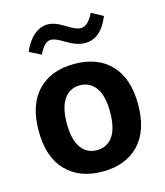

<svg xmlns="http://www.w3.org/2000/svg" viewBox="-113 -844 805 936"><g transform="rotate(-15 289.0 -376.5)"><path d="M91.1 -651.5 150.1 -621.8Q164.6 -652.7 178.9 -666.6Q193.2 -680.6 210.8 -680.6Q231.7 -680.6 270.9 -656.5Q300.3 -638.5 323.7 -630.3Q347 -622 368.7 -622Q449.4 -622 491.1 -725.7L432.7 -757.6Q404.4 -697.6 367.4 -697.6Q355.2 -697.6 340.3 -703.8Q325.3 -710 302.9 -723.9Q275.2 -741.5 254 -749.3Q232.8 -757.2 214 -757.2Q177.3 -757.2 145.1 -729.7Q112.8 -702.2 91.1 -651.5ZM289.7 -429.8Q340.3 -429.8 369.6 -388.7Q398.9 -347.6 398.9 -266.2Q398.9 -184.2 369.9 -143.4Q341 -102.6 289.7 -102.6Q238.5 -102.6 209.5 -143.4Q180.5 -184.2 180.5 -266.2Q180.5 -347.6 209.8 -388.7Q239.1 -429.8 289.7 -429.8ZM289.7 -537.6Q172 -537.6 105.3 -467.8Q38.6 -398 38.6 -266.2Q38.6 -134.8 105.6 -64.7Q172.6 5.4 289.7 5.4Q406.8 5.4 473.7 -64.7Q540.5 -134.8 540.5 -266.2Q540.5 -398 474 -467.8Q407.5 -537.6 289.7 -537.6Z"/></g></svg>

Font: Estedad-FD VF
Style: Regular
Weight: 100
Designer: Amin Abedi
Version: Version 7.3